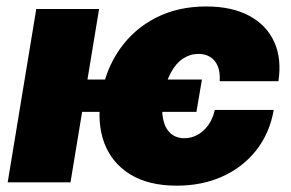

<svg xmlns="http://www.w3.org/2000/svg" viewBox="-20 -567 905 597"><path d="M607.9 -319.8 590.8 -219.2H156.7L173.8 -319.8ZM288.1 -539.1 199.2 0H3.9L92.8 -539.1ZM529.3 10.3Q441.9 10.3 384.8 -24.9Q327.6 -60.1 304.2 -122.6Q280.8 -185.1 294.4 -268.6Q308.6 -351.6 352.5 -414.3Q396.5 -477.1 465.1 -512Q533.7 -546.9 621.1 -546.9Q700.7 -546.9 754.6 -518.1Q808.6 -489.3 832.5 -437Q856.4 -384.8 845.7 -314.5H663.1Q665 -342.3 657.2 -361.1Q649.4 -379.9 634 -389.6Q618.7 -399.4 597.2 -399.4Q571.3 -399.4 549.3 -385Q527.3 -370.6 511.5 -341.6Q495.6 -312.5 487.8 -269Q481 -226.6 487.1 -197Q493.2 -167.5 510.5 -152.3Q527.8 -137.2 553.7 -137.2Q574.7 -137.2 594 -147.7Q613.3 -158.2 627.4 -177.7Q641.6 -197.3 647.9 -225.1H831.1Q818.8 -153.8 777.6 -100.8Q736.3 -47.9 672.9 -18.8Q609.4 10.3 529.3 10.3Z"/></svg>

Font: Inter 18pt Black
Style: Italic
Weight: 900
Italic angle: -9.3988°
Designer: Rasmus Andersson
Foundry: rsms
Version: Version 4.001;git-66647c0bb